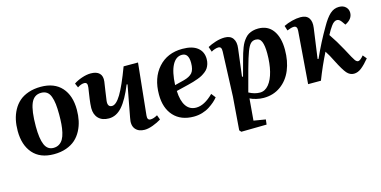

<svg xmlns="http://www.w3.org/2000/svg" viewBox="-73 -911 3013 1520"><g transform="rotate(-15 1433.0 -150.5)"><path d="M272.9 15.1Q160.6 15.1 101.3 -53Q42 -121.1 42 -236.8Q42 -284.7 51 -326.7Q60.1 -368.7 80.3 -406Q100.6 -443.4 130.9 -470Q161.1 -496.6 206.5 -512.2Q252 -527.8 308.1 -527.8Q418.9 -527.8 478.5 -461.4Q538.1 -395 538.1 -278.8Q538.1 -231.9 529.3 -189.9Q520.5 -147.9 500.5 -109.9Q480.5 -71.8 450.2 -44.4Q419.9 -17.1 374.8 -1Q329.6 15.1 272.9 15.1ZM282.2 -34.2Q309.1 -34.2 328.9 -46.6Q348.6 -59.1 360.8 -80.1Q373 -101.1 380.4 -133.3Q387.7 -165.5 390.4 -200Q393.1 -234.4 393.1 -278.8Q393.1 -329.1 388.9 -364.3Q384.8 -399.4 374.5 -427Q364.3 -454.6 345.5 -467.8Q326.7 -481 298.8 -481Q239.3 -481 214.6 -421.1Q189.9 -361.3 189.9 -233.9Q189.9 -133.8 211.4 -84Q232.9 -34.2 282.2 -34.2Z M592.8 -446.8 577.6 -481.9Q604 -500.5 644 -514.2Q684.1 -527.8 717.8 -527.8Q765.6 -527.8 788.6 -504.6Q811.5 -481.4 805.7 -437Q803.7 -421.4 795.2 -366.9Q786.6 -312.5 783.7 -286.1Q777.8 -234.9 815.4 -234.9Q849.6 -234.9 889.4 -300.8Q929.2 -366.7 984.4 -514.2H1102.5L1058.6 -91.8Q1054.2 -53.2 1082.5 -53.2Q1107.9 -53.2 1139.6 -71.8L1153.8 -33.2Q1124 -14.6 1085.2 -0.2Q1046.4 14.2 1016.6 14.2Q966.3 14.2 940.9 -17.3Q915.5 -48.8 928.7 -107.9L977.5 -368.2L970.7 -370.1Q924.3 -255.4 876.2 -200.7Q828.1 -146 766.6 -146Q711.9 -146 681.6 -176.8Q651.4 -207.5 651.4 -261.2Q651.4 -275.9 653.6 -297.1Q655.8 -318.4 658 -334.5Q660.2 -350.6 664.8 -380.9Q669.4 -411.1 671.4 -424.8Q674.3 -447.3 668.7 -457Q663.1 -466.8 647.5 -466.8Q623 -466.8 592.8 -446.8Z M1468.8 -527.8Q1550.3 -527.8 1592.5 -493.9Q1634.8 -460 1634.8 -400.9Q1634.8 -378.9 1629.2 -360.6Q1623.5 -342.3 1614.5 -328.4Q1605.5 -314.5 1590.1 -302.5Q1574.7 -290.5 1560.1 -282.2Q1545.4 -273.9 1523.4 -265.9Q1501.5 -257.8 1483.9 -252.7Q1466.3 -247.6 1440.9 -241.2L1340.8 -216.8Q1344.2 -134.8 1373.8 -92.3Q1403.3 -49.8 1456.5 -49.8Q1523.4 -49.8 1597.7 -124L1625 -88.9Q1611.3 -71.8 1593 -55.7Q1574.7 -39.6 1548.8 -22.7Q1522.9 -5.9 1489.3 4.2Q1455.6 14.2 1419.9 14.2Q1314.5 14.2 1255.6 -50.3Q1196.8 -114.7 1196.8 -225.1Q1196.8 -361.8 1271 -444.8Q1345.2 -527.8 1468.8 -527.8ZM1507.8 -402.8Q1507.8 -482.9 1453.6 -482.9Q1403.8 -482.9 1374.3 -427.5Q1344.7 -372.1 1339.8 -265.1L1415.5 -284.2Q1464.8 -296.9 1486.3 -322Q1507.8 -347.2 1507.8 -402.8Z M1758.3 -59.1 1772.5 -423.8Q1773.4 -445.8 1767.3 -455.3Q1761.2 -464.8 1746.6 -464.8Q1734.4 -464.8 1717.3 -459.2Q1700.2 -453.6 1688.5 -445.8L1674.3 -487.8Q1701.2 -502.9 1740.2 -515.4Q1779.3 -527.8 1815.4 -527.8Q1861.8 -527.8 1882.8 -497.8Q1903.8 -467.8 1896.5 -416L1868.7 -192.9L1876.5 -190.9L1911.6 -319.8Q1919.4 -349.1 1925.8 -370.1Q1932.1 -391.1 1941.2 -414.3Q1950.2 -437.5 1959.7 -453.1Q1969.2 -468.8 1982.4 -484.1Q1995.6 -499.5 2011 -508.3Q2026.4 -517.1 2046.4 -522.5Q2066.4 -527.8 2090.3 -527.8Q2168.5 -527.8 2210.4 -470Q2252.4 -412.1 2252.4 -311Q2252.4 -218.3 2222.2 -145.3Q2191.9 -72.3 2132.1 -29.1Q2072.3 14.2 1992.2 14.2Q1962.9 14.2 1931.6 6.6Q1900.4 -1 1881.3 -11.2L1866.2 167L1963.4 183.1L1958.5 224.1L1750.5 227.1L1737.3 211.9ZM2047.4 -448.2Q2022.5 -448.2 2006.1 -431.2Q1989.7 -414.1 1973.9 -372.3Q1958 -330.6 1933.6 -242.2L1884.3 -59.1Q1930.2 -34.2 1974.6 -34.2Q2016.1 -34.2 2046.9 -71.5Q2077.6 -108.9 2093.5 -172.9Q2109.4 -236.8 2109.4 -318.8Q2109.4 -382.8 2095.9 -415.5Q2082.5 -448.2 2047.4 -448.2Z M2517.1 -418.9 2482.9 -172.9 2490.2 -171.9Q2546.4 -297.4 2610.4 -405.8Q2645.5 -468.3 2678 -498Q2710.4 -527.8 2752 -527.8Q2787.1 -527.8 2807.1 -508.3Q2827.1 -488.8 2827.1 -460.9Q2827.1 -408.7 2766.1 -378.9L2747.1 -405.8Q2729.5 -431.2 2710 -431.2Q2685.5 -431.2 2662.1 -397.9Q2643.6 -373 2622.1 -332Q2666.5 -267.6 2708 -190.9Q2753.9 -103.5 2765.6 -88.4Q2777.3 -73.7 2789.1 -73.2Q2806.2 -73.2 2835 -107.9L2860.4 -77.1Q2824.7 -33.7 2794.4 -9.8Q2764.2 14.2 2731.9 14.2Q2698.7 14.2 2674.1 -13.9Q2649.4 -42 2607.9 -124Q2583 -175.3 2558.1 -212.9Q2506.8 -110.8 2463.9 0H2358.9L2392.1 -429.2Q2395 -467.8 2366.2 -467.8Q2346.2 -467.8 2311 -453.1L2298.3 -493.2Q2328.1 -508.3 2366.2 -518.1Q2404.3 -527.8 2437 -527.8Q2483.9 -527.8 2504.2 -499.3Q2524.4 -470.7 2517.1 -418.9Z"/></g></svg>

Font: Literata SemiBold
Style: Italic
Weight: 650
Italic angle: -2.39999°
Designer: Latin by Veronika Burian and Jose Scaglione. Greek by Irene Vlachou. Cyrillic by Vera Evstafieva
Foundry: TypeTogether
Version: Version 3.021